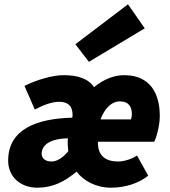

<svg xmlns="http://www.w3.org/2000/svg" viewBox="-20 -862 792 894"><path d="M154 12C226 12 280 -16 337 -63C366 -22 426 12 496 12C566 12 628 -10 670 -44L618 -138C596 -122 558 -110 530 -110C476 -110 434 -133 436 -202H698C706 -216 724 -272 724 -322C724 -426 680 -512 558 -512C510 -512 461 -492 418 -456C392 -496 341 -512 276 -512C224 -512 150 -490 94 -462L142 -352C188 -376 224 -388 256 -388C295 -388 318 -370 318 -326C318 -322 317 -317 316 -314C154 -310 18 -262 18 -114C18 -38 76 12 154 12ZM220 -110C192 -110 174 -124 174 -146C174 -184 208 -216 296 -218C294 -194 296 -176 298 -158C272 -126 244 -110 220 -110ZM448 -306C470 -364 504 -390 538 -390C580 -390 594 -364 594 -330C594 -321 592 -315 590 -306ZM394 -574 654 -730 576 -842 331 -656Z"/></svg>

Font: Source Sans Pro Black
Style: Italic
Weight: 900
Italic angle: -11°
Designer: Paul D. Hunt
Foundry: Adobe Systems Incorporated
Version: Version 3.006;hotconv 1.0.111;makeotfexe 2.5.65597